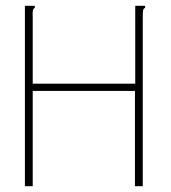

<svg xmlns="http://www.w3.org/2000/svg" viewBox="-20 -643 590 663"><path d="M66 -623H100V-616Q95 -613 93.5 -606.5Q92 -600 93 -584V-354H447V-623H481V-616Q475 -613 474 -606.5Q473 -600 473 -584V0H446V-329H93V0H66Z"/></svg>

Font: Inconsolata SemiExpanded ExtraLight
Style: Regular
Weight: 200
Width: 6
Monospace: yes
Designer: Raph Levien, Cyreal, Brenton Simpson
Foundry: Raph Levien, Cyreal, Google
Version: Version 3.001; ttfautohint (v1.8.2.53-6de2)